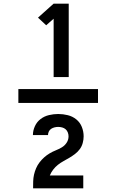

<svg xmlns="http://www.w3.org/2000/svg" viewBox="-20 -868 640 1056"><path d="M81 -302V-378H519V-302ZM275 -444V-765L234 -729L189 -771L275 -848H358V-444ZM162 168V167Q162 149 162.5 130Q163 111 167 93Q171 75 178.5 57.5Q186 40 197.5 25Q209 10 223 -2.5Q237 -15 253 -24.5Q269 -34 286.5 -41Q304 -48 320 -57.5Q336 -67 346.5 -83Q357 -99 357 -118Q357 -129 353 -139.5Q349 -150 341 -157Q333 -164 322 -167Q311 -170 300 -170Q290 -170 280 -167.5Q270 -165 261.5 -159.5Q253 -154 248.5 -144.5Q244 -135 244 -125H161Q161 -150 172 -174Q183 -198 203.5 -213.5Q224 -229 249.5 -235Q275 -241 300 -241Q327 -241 353 -234.5Q379 -228 399.5 -211.5Q420 -195 430 -170Q440 -145 440 -118Q440 -100 435 -81.5Q430 -63 419 -48Q408 -33 393 -21.5Q378 -10 362 -0.5Q346 9 329.5 18Q313 27 298.5 38.5Q284 50 272.5 65Q261 80 254 97H438V168Z"/></svg>

Font: Iosevka Aile
Style: Bold
Weight: 700
Designer: Belleve Invis
Foundry: Belleve Invis
Version: Version 28.0.1; ttfautohint (v1.8.4)